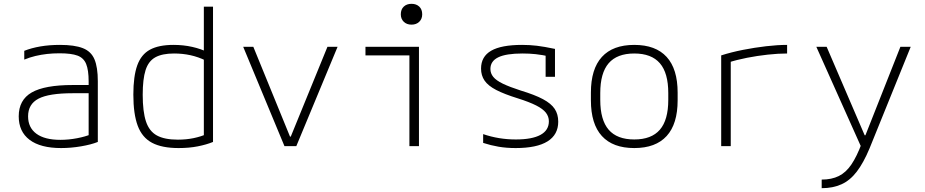

<svg xmlns="http://www.w3.org/2000/svg" viewBox="-20 -765 4840 1005"><path d="M300 10Q192 10 135 -33Q78 -76 78 -156Q78 -242 146 -281Q214 -320 361 -320H466V-277H360Q236 -277 181.5 -248.5Q127 -220 127 -156Q127 -97 170.5 -65Q214 -33 296 -33Q339 -33 383.5 -41.5Q428 -50 458 -63L444 -35V-339Q444 -398 431 -430Q418 -462 385.5 -474Q353 -486 292 -486Q257 -486 226 -482.5Q195 -479 165.5 -472Q136 -465 107 -453V-499Q145 -514 191.5 -522Q238 -530 294 -530Q370 -530 413.5 -513Q457 -496 474.5 -454.5Q492 -413 492 -340V-22Q457 -8 404 1Q351 10 300 10Z M915 10Q828 10 776 -17.5Q724 -45 701 -106.5Q678 -168 678 -270Q678 -366 698.5 -423Q719 -480 765 -505Q811 -530 888 -530Q940 -530 986.5 -519.5Q1033 -509 1071 -490L1057 -448Q1018 -467 977 -476Q936 -485 891 -485Q829 -485 793 -465Q757 -445 742 -398Q727 -351 727 -269Q727 -181 744 -129.5Q761 -78 801 -56Q841 -34 911 -34Q955 -34 993.5 -42Q1032 -50 1063 -64L1047 -34V-730H1095V-22Q1061 -8 1015.5 1Q970 10 915 10Z M1469 0 1253 -520H1306L1498 -50H1502L1694 -520H1747L1531 0Z M2123 0V-475H1893V-520H2173V0ZM2134 -636Q2109 -636 2093.5 -651Q2078 -666 2078 -690Q2078 -716 2093.5 -730.5Q2109 -745 2134 -745Q2159 -745 2174.5 -730.5Q2190 -716 2190 -690Q2190 -666 2174.5 -651Q2159 -636 2134 -636Z M2679 10Q2631 10 2590 3Q2549 -4 2509 -17V-63Q2550 -49 2592.5 -42Q2635 -35 2680 -35Q2765 -35 2809 -59Q2853 -83 2853 -130Q2853 -155 2837.5 -175Q2822 -195 2786.5 -213Q2751 -231 2691 -250Q2620 -272 2577.5 -294Q2535 -316 2516.5 -343Q2498 -370 2498 -406Q2498 -469 2551 -499.5Q2604 -530 2713 -530Q2753 -530 2790.5 -525.5Q2828 -521 2885 -509V-363H2836V-502L2863 -468Q2817 -478 2784 -481.5Q2751 -485 2715 -485Q2629 -485 2588 -465Q2547 -445 2547 -404Q2547 -381 2562 -362.5Q2577 -344 2612 -327Q2647 -310 2706 -291Q2779 -269 2822 -246Q2865 -223 2883.5 -195Q2902 -167 2902 -128Q2902 -60 2846 -25Q2790 10 2679 10Z M3300 10Q3188 10 3130.5 -53Q3073 -116 3073 -240V-280Q3073 -404 3130.5 -467Q3188 -530 3300 -530Q3412 -530 3469.5 -467Q3527 -404 3527 -280V-240Q3527 -116 3469.5 -53Q3412 10 3300 10ZM3300 -35Q3390 -35 3434 -86Q3478 -137 3478 -242V-278Q3478 -383 3434 -434Q3390 -485 3300 -485Q3210 -485 3166 -434Q3122 -383 3122 -278V-242Q3122 -137 3166 -86Q3210 -35 3300 -35Z M3755 -475Q3808 -492 3869 -504Q3930 -516 3990 -523Q4050 -530 4100 -530V-485Q4053 -485 3998.5 -479Q3944 -473 3890 -462.5Q3836 -452 3790 -437L3805 -461V0H3755Z M4281 175Q4333 175 4370.5 156.5Q4408 138 4436.5 96Q4465 54 4491 -16L4492 14L4253 -520H4307L4506 -57H4510L4693 -520H4747L4531 13Q4500 87 4465 133Q4430 179 4385 199.5Q4340 220 4281 220Z"/></svg>

Font: M PLUS Code Latin Expanded Light
Style: Regular
Weight: 300
Width: 7
Designer: Coji Morishita
Foundry: UNDERFOREST DESIGN
Version: Version 1.002; ttfautohint (v1.8.3)